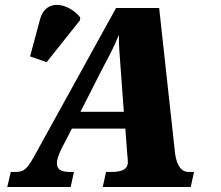

<svg xmlns="http://www.w3.org/2000/svg" viewBox="-20 -746 881 766"><path d="M166 -498 299 -665 300 -677C253 -734 163 -754 140 -670L100 -521ZM9 0H262L275 -60H259C223 -60 207 -70 207 -95C207 -109 213 -127 225 -152L267 -233H480L488 -127C489 -117 490 -109 490 -99C490 -70 465 -60 425 -60H403L390 0H741L754 -60H733C694 -60 681 -103 677 -147L615 -714H443L125 -138C91 -75 78 -60 44 -60H23ZM389 -473C422 -535 435 -559 454 -607C454 -559 458 -523 462 -464L474 -300H301Z"/></svg>

Font: Noto Serif SemiCondensed Black
Style: Italic
Weight: 900
Width: 4
Italic angle: -12°
Designer: Monotype Design Team
Foundry: Monotype Imaging Inc.
Version: Version 2.014